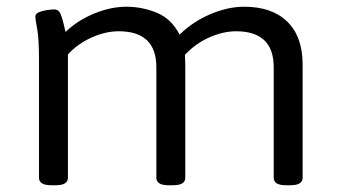

<svg xmlns="http://www.w3.org/2000/svg" viewBox="-20 -549 1001 571"><path d="M135 2Q113 2 104.5 -4Q96 -10 96 -20V-372Q96 -434 90.5 -463.5Q85 -493 85 -500Q85 -508 95.5 -512.5Q106 -517 119.5 -519Q133 -521 141 -521Q155 -521 161 -505.5Q167 -490 175 -454Q210 -488 259.5 -508.5Q309 -529 356 -529Q403 -529 446.5 -511Q490 -493 514 -446Q554 -485 606 -507Q658 -529 706 -529Q789 -529 834.5 -484.5Q880 -440 880 -357V-20Q880 -10 871.5 -4Q863 2 841 2H833Q811 2 802.5 -4Q794 -10 794 -20V-349Q794 -456 682 -456Q644 -456 603 -438Q562 -420 530 -386Q530 -380 530.5 -372.5Q531 -365 531 -357V-20Q531 -10 522.5 -4Q514 2 492 2H484Q462 2 453.5 -4Q445 -10 445 -20V-349Q445 -456 333 -456Q293 -456 251.5 -437Q210 -418 182 -387V-20Q182 -10 173.5 -4Q165 2 143 2Z"/></svg>

Font: Asap Semi Expanded
Style: Regular
Weight: 400
Width: 6
Designer: Pablo Cosgaya
Foundry: Omnibus-Type
Version: Version 3.001; ttfautohint (v1.8.4.7-5d5b)